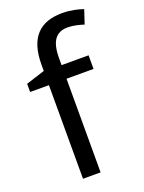

<svg xmlns="http://www.w3.org/2000/svg" viewBox="-145 -834 677 902"><g transform="rotate(-20 193.5 -382.5)"><path d="M332 -468V-536H197V-571C197 -655 225 -693 284 -693C313 -693 342 -685 364 -678L387 -747C361 -756 325 -765 283 -765C173 -765 109 -708 109 -570V-539L15 -509V-468H109V0H197V-468Z"/></g></svg>

Font: Noto Sans Psalter Pahlavi
Style: Regular
Weight: 400
Designer: Monotype Design Team
Foundry: Monotype Imaging Inc.
Version: Version 2.002